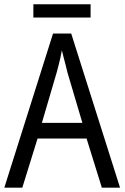

<svg xmlns="http://www.w3.org/2000/svg" viewBox="-20 -871 578 891"><path d="M452.6 0 381.8 -228H154.3L83.5 0H0L226.1 -715.3H310.5L537.1 0ZM362.3 -300.8 293 -534.7Q290 -547.9 285.2 -566.7Q280.3 -585.4 275.4 -604.2Q270.5 -623 267.1 -637.7Q264.2 -619.6 260 -601.6Q255.9 -583.5 251.5 -566.7Q247.1 -549.8 243.2 -535.2L174.3 -300.8ZM400.4 -851.1V-789.6H134.8V-851.1Z"/></svg>

Font: Open Sans SemiCondensed
Style: Regular
Weight: 400
Width: 4
Designer: Monotype Design Team
Foundry: Monotype Imaging Inc.
Version: Version 3.000